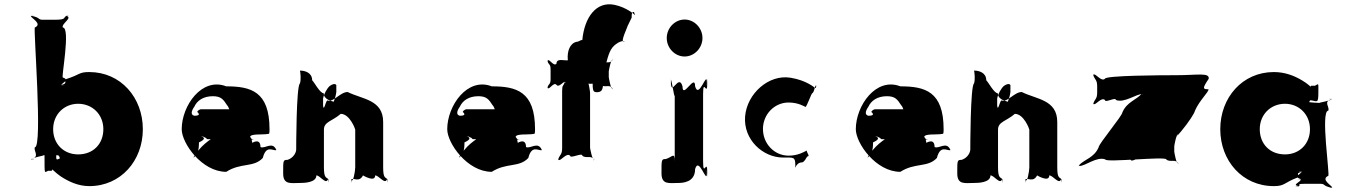

<svg xmlns="http://www.w3.org/2000/svg" viewBox="-20 -871 6500 914"><path d="M660 -256C660 -406 555 -528 405 -528C354 -528 363 -516 296 -495C278 -487 310 -474 269 -466C261 -466 310 -465 272 -465C268 -473 317 -490 279 -502C271 -502 317 -740 279 -740C271 -758 326 -785 298 -795C290 -795 335 -796 297 -796C279 -787 298 -777 242 -777H184C158 -777 175 -787 128 -796C120 -796 165 -795 127 -795C127 -785 184 -758 146 -740C138 -740 184 -170 146 -170C138 -152 173 -124 127 -114C119 -114 166 -112 128 -112C129 -121 204 -132 184 -132H256C258 -132 266 -124 264 -116C244 -108 248 -108 248 -156C248 -209 234 -227 214 -237C192 -237 192 -234 192 -130C192 -37 191 -50 209 -58C230 -58 228 -57 228 -64C232 -64 241 -51 268 -32C306 -7 352 15 405 15C555 15 660 -106 660 -256ZM472 -256C472 -186 424 -136 352 -136C283 -136 233 -186 233 -256C233 -327 286 -377 352 -377C419 -377 472 -327 472 -256Z M1262 -238C1263 -242 1263 -252 1263 -256C1263 -436 1174 -460 1057 -460C941 -505 845 -368 845 -256C845 -189 941 -53 1057 -53C1127 -98 1187 -72 1231 -119C1247 -182 1278 -153 1295 -156V-158C1277 -200 1241 -161 1220 -171C1220 -216 1181 -191 1181 -191C1173 -240 1162 -207 1161 -213C1161 -258 1158 -213 1158 -213C1159 -251 1121 -260 1076 -254C1013 -232 960 -198 927 -158C897 -123 892 -104 919 -142C927 -158 927 -181 927 -193C961 -209 953 -216 937 -224C933 -225 963 -217 965 -209C960 -207 1195 -206 1195 -206C1191 -206 1184 -206 1179 -209C1161 -223 1173 -231 1218 -231C1262 -232 1262 -234 1262 -238ZM905 -363C918 -392 948 -413 993 -413C1032 -413 1043 -398 1061 -370C1072 -359 1068 -345 1083 -340C1089 -340 1077 -351 1085 -351H937C933 -351 921 -346 919 -338C932 -327 929 -320 905 -320C887 -324 890 -342 905 -363Z M1406 0C1427 0 1486 -1 1486 -36C1504 -36 1531 9 1541 -17C1541 -17 1543 17 1543 -18C1534 -28 1522 -21 1522 -74V-254C1522 -292 1562 -294 1602 -329C1645 -329 1671 -257 1671 -254V-74C1671 -56 1660 8 1651 -18C1651 -18 1653 18 1653 -17C1663 -26 1690 -1 1708 -36C1708 -36 1766 -1 1766 -36C1784 -36 1812 9 1822 -17C1822 -17 1824 17 1824 -18C1815 -28 1804 -21 1804 -74V-290C1804 -397 1705 -398 1635 -433C1599 -433 1566 -381 1538 -393C1529 -386 1522 -339 1518 -367V-402C1521 -422 1537 -451 1550 -462C1564 -472 1576 -474 1581 -466V-433C1576 -393 1562 -385 1574 -385C1595 -385 1521 -386 1521 -427C1503 -427 1476 -480 1466 -489C1466 -525 1432 -535 1408 -535C1410 -525 1414 -495 1408 -474C1390 -465 1390 -159 1390 -159C1390 -147 1379 -120 1349 -110C1327 -110 1328 -107 1328 -45C1328 10 1366 0 1406 0Z M2526 -238C2527 -242 2527 -252 2527 -256C2527 -436 2438 -460 2321 -460C2205 -505 2109 -368 2109 -256C2109 -189 2205 -53 2321 -53C2391 -98 2451 -72 2495 -119C2511 -182 2542 -153 2559 -156V-158C2541 -200 2505 -161 2484 -171C2484 -216 2445 -191 2445 -191C2437 -240 2426 -207 2425 -213C2425 -258 2422 -213 2422 -213C2423 -251 2385 -260 2340 -254C2277 -232 2224 -198 2191 -158C2161 -123 2156 -104 2183 -142C2191 -158 2191 -181 2191 -193C2225 -209 2217 -216 2201 -224C2197 -225 2227 -217 2229 -209C2224 -207 2459 -206 2459 -206C2455 -206 2448 -206 2443 -209C2425 -223 2437 -231 2482 -231C2526 -232 2526 -234 2526 -238ZM2169 -363C2182 -392 2212 -413 2257 -413C2296 -413 2307 -398 2325 -370C2336 -359 2332 -345 2347 -340C2353 -340 2341 -351 2349 -351H2201C2197 -351 2185 -346 2183 -338C2196 -327 2193 -320 2169 -320C2151 -324 2154 -342 2169 -363Z M2629 -568C2616 -552 2595 -593 2588 -583C2588 -567 2586 -597 2586 -581C2593 -558 2601 -569 2601 -540V-495C2601 -466 2593 -477 2586 -454C2586 -438 2588 -468 2588 -452C2595 -442 2616 -483 2629 -467C2642 -451 2665 -490 2672 -480C2672 -464 2669 -498 2669 -482C2662 -459 2656 -468 2656 -439V-167C2656 -133 2646 -138 2637 -112C2637 -96 2639 -126 2639 -110C2649 -102 2676 -146 2694 -130C2694 -114 2752 -146 2752 -130C2770 -114 2797 -135 2807 -110C2807 -94 2809 -128 2809 -112C2800 -105 2789 -165 2789 -167V-430C2789 -432 2782 -493 2772 -486C2772 -470 2770 -501 2770 -485C2779 -459 2809 -483 2827 -467C2827 -451 2840 -483 2840 -467C2858 -451 2886 -473 2896 -448C2896 -432 2897 -465 2897 -449C2888 -442 2878 -502 2878 -504V-531C2878 -533 2888 -592 2897 -586C2897 -570 2896 -604 2896 -588C2886 -562 2858 -584 2840 -568C2840 -552 2801 -551 2810 -551C2813 -551 2804 -548 2801 -490C2801 -435 2803 -432 2825 -432C2849 -435 2852 -446 2852 -507C2852 -562 2853 -575 2867 -575C2881 -628 2891 -649 2923 -668C2947 -681 2962 -674 2948 -674C2934 -674 2968 -744 2968 -748C2972 -756 2984 -781 2987 -787C2987 -805 2987 -814 2998 -814C2999 -808 3006 -796 3002 -800C3002 -800 2964 -836 2905 -848C2818 -866 2762 -788 2752 -680C2746 -683 2736 -672 2725 -672C2693 -665 2679 -627 2683 -586V-584C2669 -581 2629 -596 2629 -568Z M3207 0C3229 0 3289 -2 3289 -66C3307 -130 3345 10 3345 -46C3345 -110 3347 16 3347 -48C3347 -123 3327 -21 3327 -103V-423C3327 -505 3347 -403 3347 -478C3347 -542 3345 -416 3345 -480C3345 -536 3307 -396 3289 -460C3289 -524 3229 -396 3229 -460C3211 -524 3174 -406 3174 -480C3174 -544 3173 -414 3173 -478C3173 -533 3192 -377 3192 -423V-103C3192 -149 3181 -124 3150 -114C3128 -114 3129 -110 3129 -46C3129 10 3167 0 3207 0ZM3154 -690C3154 -642 3193 -602 3239 -602C3285 -602 3324 -642 3324 -690C3324 -738 3285 -778 3239 -778C3193 -778 3154 -738 3154 -690Z M3734 -383C3780 -383 3810 -364 3814 -362C3820 -360 3843 -429 3847 -427C3857 -434 3858 -461 3865 -465V-466C3867 -457 3863 -449 3859 -453C3859 -453 3819 -489 3743 -501C3639 -518 3536 -425 3527 -317C3518 -207 3611 -121 3708 -121C3756 -121 3766 -125 3766 -87C3766 -49 3762 -98 3799 -98C3811 -102 3817 -118 3822 -125C3833 -129 3830 -130 3823 -145C3817 -157 3824 -156 3814 -151C3809 -149 3780 -130 3734 -130C3667 -130 3612 -186 3612 -257C3612 -327 3667 -383 3734 -383Z M4471 -238C4472 -242 4472 -252 4472 -256C4472 -436 4383 -460 4266 -460C4150 -505 4054 -368 4054 -256C4054 -189 4150 -53 4266 -53C4336 -98 4396 -72 4440 -119C4456 -182 4487 -153 4504 -156V-158C4486 -200 4450 -161 4429 -171C4429 -216 4390 -191 4390 -191C4382 -240 4371 -207 4370 -213C4370 -258 4367 -213 4367 -213C4368 -251 4330 -260 4285 -254C4222 -232 4169 -198 4136 -158C4106 -123 4101 -104 4128 -142C4136 -158 4136 -181 4136 -193C4170 -209 4162 -216 4146 -224C4142 -225 4172 -217 4174 -209C4169 -207 4404 -206 4404 -206C4400 -206 4393 -206 4388 -209C4370 -223 4382 -231 4427 -231C4471 -232 4471 -234 4471 -238ZM4114 -363C4127 -392 4157 -413 4202 -413C4241 -413 4252 -398 4270 -370C4281 -359 4277 -345 4292 -340C4298 -340 4286 -351 4294 -351H4146C4142 -351 4130 -346 4128 -338C4141 -327 4138 -320 4114 -320C4096 -324 4099 -342 4114 -363Z M4615 0C4636 0 4695 -1 4695 -36C4713 -36 4740 9 4750 -17C4750 -17 4752 17 4752 -18C4743 -28 4731 -21 4731 -74V-254C4731 -292 4771 -294 4811 -329C4854 -329 4880 -257 4880 -254V-74C4880 -56 4869 8 4860 -18C4860 -18 4862 18 4862 -17C4872 -26 4899 -1 4917 -36C4917 -36 4975 -1 4975 -36C4993 -36 5021 9 5031 -17C5031 -17 5033 17 5033 -18C5024 -28 5013 -21 5013 -74V-290C5013 -397 4914 -398 4844 -433C4808 -433 4775 -381 4747 -393C4738 -386 4731 -339 4727 -367V-402C4730 -422 4746 -451 4759 -462C4773 -472 4785 -474 4790 -466V-433C4785 -393 4771 -385 4783 -385C4804 -385 4730 -386 4730 -427C4712 -427 4685 -480 4675 -489C4675 -525 4641 -535 4617 -535C4619 -525 4623 -495 4617 -474C4599 -465 4599 -159 4599 -159C4599 -147 4588 -120 4558 -110C4536 -110 4537 -107 4537 -45C4537 10 4575 0 4615 0Z M5578 -513C5516 -513 5240 -512 5240 -496C5222 -480 5196 -523 5186 -516C5186 -500 5184 -530 5184 -514C5193 -488 5203 -493 5203 -459V-432C5203 -398 5193 -403 5184 -377C5184 -361 5186 -392 5186 -376C5196 -368 5222 -411 5240 -395C5240 -379 5292 -411 5292 -395C5333 -379 5390 -425 5418 -423C5418 -407 5416 -442 5416 -426C5389 -394 5345 -387 5323 -336C5323 -320 5210 -186 5210 -170C5188 -119 5144 -114 5116 -84C5116 -68 5118 -97 5118 -81C5145 -79 5201 -128 5242 -112C5242 -96 5532 -128 5532 -112C5550 -96 5578 -117 5588 -92C5588 -76 5589 -110 5589 -94C5580 -87 5570 -147 5570 -149V-175C5570 -177 5580 -237 5589 -231C5589 -215 5588 -248 5588 -232C5578 -206 5550 -229 5532 -213C5532 -197 5465 -229 5465 -213C5424 -197 5367 -182 5365 -168C5391 -168 5393 -164 5362 -118C5358 -87 5402 -126 5489 -160C5553 -160 5668 -327 5668 -343C5690 -394 5734 -432 5733 -446C5705 -446 5703 -450 5734 -496C5738 -527 5681 -513 5578 -513Z M5789 -256C5789 -106 5894 15 6044 15C6097 15 6091 -1 6157 -26C6175 -34 6138 -45 6178 -53C6187 -53 6138 -55 6176 -55C6181 -47 6133 -30 6171 -19C6180 -19 6133 -18 6171 -18C6180 -8 6127 9 6159 14C6168 14 6124 16 6162 16C6176 11 6145 4 6193 4H6265C6291 4 6274 14 6320 23C6329 23 6284 22 6322 22C6321 12 6265 -16 6303 -34C6312 -34 6265 -344 6303 -344C6312 -362 6275 -389 6322 -399C6331 -399 6282 -400 6320 -400C6320 -391 6245 -381 6265 -381C6265 -381 6205 -383 6212 -386C6223 -395 6208 -404 6204 -402C6204 -395 6203 -393 6224 -393C6250 -389 6256 -377 6256 -431C6256 -482 6258 -471 6240 -463C6218 -463 6220 -464 6220 -458C6216 -460 6206 -472 6179 -488C6141 -511 6096 -528 6044 -528C5894 -528 5789 -406 5789 -256ZM5977 -256C5977 -327 6030 -377 6097 -377C6163 -377 6216 -327 6216 -256C6216 -186 6166 -136 6097 -136C6025 -136 5977 -186 5977 -256Z"/></svg>

Font: Hussar Przerywany
Style: Regular
Weight: 400
Foundry: Cannot Into Space Fonts
Version: Version 0.982